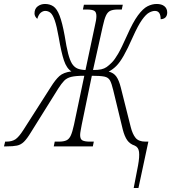

<svg xmlns="http://www.w3.org/2000/svg" viewBox="-84 -738 863 968"><path d="M590 210Q604 140 612 96Q620 52 617 28Q614 4 595 -4Q571 -12 557.5 -31Q544 -50 535 -85L487 -283Q479 -317 470.5 -332.5Q462 -348 441.5 -352Q421 -356 379 -356L328 -109Q325 -92 322.5 -79Q320 -66 320 -57Q320 -36 332 -30Q344 -24 368 -24H389L384 0H187L192 -24H213Q236 -24 250 -30Q264 -36 272.5 -54Q281 -72 289 -109L341 -356Q298 -356 275.5 -350.5Q253 -345 239.5 -331Q226 -317 210 -292L72 -71Q52 -38 36.5 -23Q21 -8 1.5 -4Q-18 0 -50 0H-64L-58 -24H-52Q-24 -24 -6.5 -35.5Q11 -47 34 -83L172 -299Q195 -336 215.5 -354.5Q236 -373 276 -378Q252 -393 238.5 -433Q225 -473 212 -550Q202 -607 192 -635.5Q182 -664 170.5 -673.5Q159 -683 144 -683Q133 -683 122 -674.5Q111 -666 104 -643Q98 -648 94 -655Q90 -662 90 -670Q90 -694 106 -706Q122 -718 143 -718Q167 -718 185 -706Q203 -694 216.5 -659Q230 -624 242 -558Q251 -501 259.5 -468Q268 -435 279 -417Q290 -400 305.5 -393Q321 -386 347 -385L394 -606Q398 -622 400 -635Q402 -648 402 -657Q402 -678 390.5 -684Q379 -690 354 -690H334L339 -714H535L530 -690H510Q487 -690 473 -684Q459 -678 450.5 -660Q442 -642 434 -605L385 -385Q411 -385 426.5 -388.5Q442 -392 453.5 -400Q465 -408 480 -423Q494 -437 511 -466Q528 -495 556 -558Q586 -626 611.5 -660.5Q637 -695 660 -706.5Q683 -718 706 -718Q731 -718 745 -706.5Q759 -695 759 -675Q759 -660 751 -651Q743 -642 726 -641Q726 -683 697 -683Q684 -683 668 -674.5Q652 -666 632 -638Q612 -610 586 -552Q559 -491 539.5 -457Q520 -423 502.5 -405.5Q485 -388 464 -377Q489 -371 502.5 -352Q516 -333 525 -297L575 -98Q584 -62 599.5 -43Q615 -24 649 -24H664L614 210Z"/></svg>

Font: Noto Serif ExtraCondensed ExtraLight
Style: Italic
Weight: 200
Width: 2
Italic angle: -12°
Designer: Monotype Design Team
Foundry: Monotype Imaging Inc.
Version: Version 2.014; ttfautohint (v1.8.4.7-5d5b)